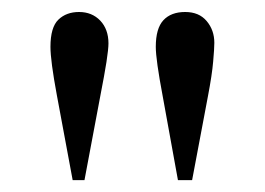

<svg xmlns="http://www.w3.org/2000/svg" viewBox="-20 -698 448 325"><path d="M342.8 -625.5Q342.8 -615.7 340.8 -593.5Q338.9 -571.3 332 -535.2L305.2 -393.1H281.2L255.4 -535.2Q243.7 -597.2 243.7 -618.7Q243.7 -649.9 256.6 -663.8Q269.5 -677.7 293.5 -677.7Q316.9 -677.7 329.8 -662.4Q342.8 -647 342.8 -625.5ZM163.6 -624.5Q163.6 -615.2 160.2 -593Q156.7 -570.8 149.9 -536.1L123 -393.1H103L76.2 -537.1Q65.4 -595.2 65.4 -618.7Q65.4 -651.9 78.9 -664.8Q92.3 -677.7 113.8 -677.7Q135.7 -677.7 149.7 -663.1Q163.6 -648.4 163.6 -624.5Z"/></svg>

Font: Tai Heritage Pro
Style: Regular
Weight: 400
Designer: Faah Baccam, Walt Agee, Victor Gaultney, Annie Olsen
Foundry: SIL International
Version: Version 2.600